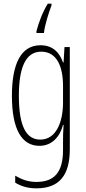

<svg xmlns="http://www.w3.org/2000/svg" viewBox="-20 -786 470 1048"><path d="M261 -756V-766H241C213 -722 191 -662 179 -616V-606H220C223 -645 247 -720 261 -756ZM201 -539C94 -539 45 -437 45 -263C45 -78 100 10 195 10C263 10 306 -38 324 -104H327C324 -65 324 -37 324 -8V33C324 156 275 207 179 207C135 207 101 195 63 173V211C97 232 135 242 179 242C305 242 361 169 361 29V-529H332L327 -445H324C306 -496 271 -539 201 -539ZM205 -504C290 -504 324 -423 324 -317V-226C324 -125 289 -24 200 -24C122 -24 83 -99 83 -263C83 -409 116 -504 205 -504Z"/></svg>

Font: Noto Sans Sinhala UI ExtraCondensed ExtraLight
Style: Regular
Weight: 200
Width: 2
Designer: Jelle Bosma - Monotype Design Team
Foundry: Monotype Imaging Inc.
Version: Version 2.006